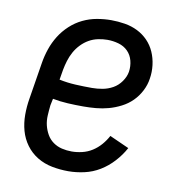

<svg xmlns="http://www.w3.org/2000/svg" viewBox="-67 -600 634 671"><g transform="rotate(10 250.0 -265.0)"><path d="M218 8Q189 8 160.5 2.5Q132 -3 108 -17.5Q84 -32 67.5 -54.5Q51 -77 43.5 -104Q36 -131 36 -160.5Q36 -190 41 -219L62 -349Q66 -374 74.5 -399Q83 -424 97 -446.5Q111 -469 131 -487.5Q151 -506 175 -517.5Q199 -529 224.5 -533.5Q250 -538 275 -538Q299 -538 323.5 -534Q348 -530 369 -519.5Q390 -509 406 -492.5Q422 -476 431.5 -454.5Q441 -433 444 -408.5Q447 -384 443 -360Q440 -338 429 -316.5Q418 -295 401.5 -278.5Q385 -262 363.5 -251Q342 -240 320 -234Q298 -228 275.5 -226Q253 -224 231 -224Q203 -224 175.5 -225.5Q148 -227 122 -232L117 -208Q115 -190 114 -171.5Q113 -153 117 -136.5Q121 -120 129.5 -105Q138 -90 152 -80Q166 -70 183 -66Q200 -62 218 -62Q236 -62 255 -66.5Q274 -71 290.5 -81.5Q307 -92 320 -107Q333 -122 342 -139L411 -108Q397 -82 376 -59Q355 -36 329.5 -20.5Q304 -5 275 1.5Q246 8 218 8ZM249 -293Q249 -293 249 -293Q249 -293 250 -293Q268 -293 287 -296.5Q306 -300 323 -309.5Q340 -319 352 -336Q364 -353 367 -371Q370 -391 365 -410.5Q360 -430 346.5 -443.5Q333 -457 313.5 -462.5Q294 -468 274 -468Q258 -468 241 -464.5Q224 -461 209 -452.5Q194 -444 181.5 -431Q169 -418 160.5 -402.5Q152 -387 147 -370.5Q142 -354 139 -338L133 -302Q161 -296 190.5 -294.5Q220 -293 249 -293Z"/></g></svg>

Font: Iosevka Slab
Style: Italic
Weight: 400
Italic angle: -9°
Monospace: yes
Designer: Belleve Invis
Foundry: Belleve Invis
Version: Version 11.1.0; ttfautohint (v1.8.3)